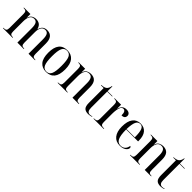

<svg xmlns="http://www.w3.org/2000/svg" viewBox="350 -2074 3498 3498"><g transform="rotate(45 2099.0 -324.5)"><path d="M25 0V-10H33Q75 -10 91.5 -25.5Q108 -41 108 -86V-449Q108 -494 92 -510Q76 -526 34 -526H31V-536H198V-441H200Q218 -501 255.5 -523.5Q293 -546 340 -546Q391 -546 428 -520.5Q465 -495 483 -431H485Q496 -476 517 -501Q538 -526 565.5 -536Q593 -546 623 -546Q777 -546 777 -352V-88Q777 -42 793 -26Q809 -10 850 -10H853V0H685V-369Q685 -449 664.5 -486.5Q644 -524 597 -524Q543 -524 516 -480Q489 -436 489 -360V-89Q489 -43 505 -26.5Q521 -10 562 -10H565V0H398V-369Q398 -451 377 -487.5Q356 -524 308 -524Q253 -524 226 -476.5Q199 -429 199 -346V-88Q199 -42 215 -26Q231 -10 274 -10H276V0Z M1141 10Q1040 10 982.5 -58.5Q925 -127 925 -269Q925 -546 1144 -546Q1246 -546 1303 -477Q1360 -408 1360 -269Q1360 -127 1304.5 -58.5Q1249 10 1141 10ZM1143 0Q1211 0 1239 -61.5Q1267 -123 1267 -269Q1267 -414 1238.5 -475Q1210 -536 1142 -536Q1075 -536 1047 -475Q1019 -414 1019 -269Q1019 -123 1047.5 -61.5Q1076 0 1143 0Z M1435 0V-10H1443Q1487 -10 1502.5 -27Q1518 -44 1518 -95V-443Q1518 -492 1503 -509Q1488 -526 1445 -526H1440V-536H1608V-442H1610Q1627 -503 1666.5 -524.5Q1706 -546 1749 -546Q1829 -546 1868.5 -500Q1908 -454 1908 -354V-95Q1908 -45 1922 -27.5Q1936 -10 1977 -10H1982V0H1817V-379Q1817 -449 1795.5 -488Q1774 -527 1722 -527Q1663 -527 1636 -477.5Q1609 -428 1609 -352V-94Q1609 -44 1623.5 -27Q1638 -10 1681 -10H1686V0Z M2229 10Q2160 10 2127.5 -24Q2095 -58 2095 -145V-526H2025V-536Q2092 -537 2127 -562Q2147 -577 2159 -601Q2171 -625 2176 -659H2186V-536H2313V-526H2186V-111Q2186 -55 2204.5 -30Q2223 -5 2259 -5Q2283 -5 2315 -16V-6Q2302 0 2278 5Q2254 10 2229 10Z M2359 0V-10H2368Q2411 -10 2427.5 -26Q2444 -42 2444 -85V-451Q2444 -494 2428 -510Q2412 -526 2369 -526H2366V-536H2534V-432H2536Q2544 -461 2558 -487Q2572 -513 2598 -529.5Q2624 -546 2667 -546Q2712 -546 2736.5 -526Q2761 -506 2761 -472Q2761 -442 2741 -423Q2721 -404 2677 -404Q2677 -466 2660.5 -490Q2644 -514 2619 -514Q2585 -514 2567 -482.5Q2549 -451 2542 -403Q2535 -355 2535 -304V-88Q2535 -43 2551.5 -26.5Q2568 -10 2612 -10H2625V0Z M3045 10Q2940 10 2882.5 -62Q2825 -134 2825 -264Q2825 -404 2879 -475Q2933 -546 3032 -546Q3123 -546 3174.5 -484Q3226 -422 3226 -304V-282H2918Q2919 -130 2951 -65.5Q2983 -1 3054 -1Q3105 -1 3139 -31Q3173 -61 3183 -123Q3195 -120 3201 -111Q3207 -102 3207 -91Q3207 -70 3189.5 -46.5Q3172 -23 3136 -6.5Q3100 10 3045 10ZM3131 -292Q3131 -423 3108 -479.5Q3085 -536 3031 -536Q2975 -536 2948.5 -479.5Q2922 -423 2918 -292Z M3297 0V-10H3305Q3349 -10 3364.5 -27Q3380 -44 3380 -95V-443Q3380 -492 3365 -509Q3350 -526 3307 -526H3302V-536H3470V-442H3472Q3489 -503 3528.5 -524.5Q3568 -546 3611 -546Q3691 -546 3730.5 -500Q3770 -454 3770 -354V-95Q3770 -45 3784 -27.5Q3798 -10 3839 -10H3844V0H3679V-379Q3679 -449 3657.5 -488Q3636 -527 3584 -527Q3525 -527 3498 -477.5Q3471 -428 3471 -352V-94Q3471 -44 3485.5 -27Q3500 -10 3543 -10H3548V0Z M4091 10Q4022 10 3989.5 -24Q3957 -58 3957 -145V-526H3887V-536Q3954 -537 3989 -562Q4009 -577 4021 -601Q4033 -625 4038 -659H4048V-536H4175V-526H4048V-111Q4048 -55 4066.5 -30Q4085 -5 4121 -5Q4145 -5 4177 -16V-6Q4164 0 4140 5Q4116 10 4091 10Z"/></g></svg>

Font: Noto Serif Display SemiCondensed
Style: Regular
Weight: 400
Width: 4
Designer: Monotype Design Team
Foundry: Monotype Imaging Inc.
Version: Version 2.009